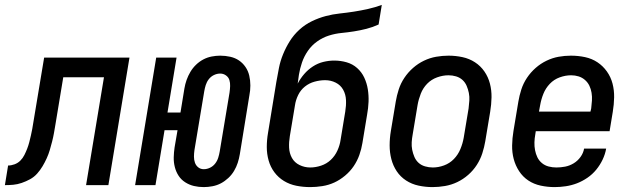

<svg xmlns="http://www.w3.org/2000/svg" viewBox="-60 -755 2580 783"><path d="M-40 0 -27 -80Q-14 -80 -0.5 -85Q13 -90 23 -100Q33 -110 39.5 -123Q46 -136 51 -149Q56 -162 59.5 -175.5Q63 -189 66 -202.5Q69 -216 71.5 -229Q74 -242 76 -256L120 -520H468L382 0H291L364 -440H198L166 -247Q163 -229 160 -212Q157 -195 152.5 -177.5Q148 -160 143 -143Q138 -126 130.5 -109.5Q123 -93 113.5 -77Q104 -61 91.5 -47Q79 -33 62.5 -24Q46 -15 28.5 -9Q11 -3 -6 -1.5Q-23 0 -40 0Z M771 8Q750 8 731 3.5Q712 -1 695.5 -11.5Q679 -22 668.5 -38Q658 -54 653 -73.5Q648 -93 648.5 -113.5Q649 -134 652 -154L664 -224H611L574 0H491L577 -520H660L623 -296H676L692 -394Q695 -412 701 -429Q707 -446 716.5 -462Q726 -478 739.5 -491Q753 -504 769 -512.5Q785 -521 803 -524.5Q821 -528 838 -528Q859 -528 879 -523.5Q899 -519 914.5 -508.5Q930 -498 941 -482Q952 -466 956.5 -446.5Q961 -427 961 -406.5Q961 -386 957 -366L918 -126Q915 -108 909.5 -91Q904 -74 894.5 -58Q885 -42 871 -29Q857 -16 841 -7.5Q825 1 806.5 4.5Q788 8 771 8ZM771 -65Q784 -65 796.5 -71Q809 -77 817.5 -88Q826 -99 830 -112Q834 -125 836 -137L876 -377Q878 -391 878.5 -404Q879 -417 875.5 -428.5Q872 -440 861.5 -447.5Q851 -455 838 -455Q825 -455 812.5 -449Q800 -443 791.5 -432Q783 -421 779 -408Q775 -395 773 -383L733 -143Q731 -129 731 -116Q731 -103 735 -91.5Q739 -80 748.5 -72.5Q758 -65 771 -65Z M1205 8Q1176 8 1148.5 2.5Q1121 -3 1098 -17Q1075 -31 1059 -52.5Q1043 -74 1035.5 -100.5Q1028 -127 1028 -155.5Q1028 -184 1033 -213L1067 -421Q1072 -449 1077.5 -477.5Q1083 -506 1094.5 -534Q1106 -562 1122 -587.5Q1138 -613 1161 -634Q1184 -655 1212 -668.5Q1240 -682 1268.5 -689.5Q1297 -697 1325.5 -700Q1354 -703 1383 -707.5Q1412 -712 1441 -718.5Q1470 -725 1497 -735L1484 -655Q1460 -644 1434.5 -637.5Q1409 -631 1383.5 -627Q1358 -623 1332.5 -620.5Q1307 -618 1281.5 -610Q1256 -602 1233.5 -586Q1211 -570 1195.5 -547.5Q1180 -525 1171.5 -500Q1163 -475 1159 -450Q1158 -441 1156.5 -432Q1155 -423 1154 -414Q1165 -435 1180.5 -453Q1196 -471 1216 -484Q1236 -497 1258.5 -502.5Q1281 -508 1303 -508Q1329 -508 1353.5 -501Q1378 -494 1396.5 -477.5Q1415 -461 1425.5 -438.5Q1436 -416 1440 -391Q1444 -366 1443 -340Q1442 -314 1437 -287L1418 -172Q1414 -147 1405.5 -123Q1397 -99 1382.5 -77.5Q1368 -56 1347 -38.5Q1326 -21 1303 -10.5Q1280 0 1254.5 4Q1229 8 1205 8ZM1205 -72Q1227 -72 1249.5 -79.5Q1272 -87 1289 -103Q1306 -119 1316 -141Q1326 -163 1329 -185L1348 -300Q1352 -324 1351 -347Q1350 -370 1339.5 -389Q1329 -408 1309 -418Q1289 -428 1266 -428Q1245 -428 1223 -422Q1201 -416 1183.5 -402Q1166 -388 1156 -367.5Q1146 -347 1143 -326L1122 -200Q1118 -176 1119 -153Q1120 -130 1130.5 -111Q1141 -92 1161.5 -82Q1182 -72 1205 -72Z M1704 8Q1675 8 1647 2Q1619 -4 1596 -19Q1573 -34 1558 -56.5Q1543 -79 1536 -106Q1529 -133 1529 -162Q1529 -191 1534 -221L1554 -341Q1558 -365 1566 -390Q1574 -415 1589 -437.5Q1604 -460 1624.5 -478Q1645 -496 1669 -507.5Q1693 -519 1718.5 -523.5Q1744 -528 1769 -528Q1798 -528 1826 -522Q1854 -516 1877 -501Q1900 -486 1915.5 -463.5Q1931 -441 1938 -414Q1945 -387 1944.5 -358Q1944 -329 1939 -299L1919 -179Q1915 -155 1907 -130Q1899 -105 1884.5 -82.5Q1870 -60 1849.5 -42Q1829 -24 1805 -12.5Q1781 -1 1755 3.5Q1729 8 1704 8ZM1705 -72Q1728 -72 1751 -80.5Q1774 -89 1791 -106.5Q1808 -124 1817.5 -147Q1827 -170 1831 -193L1851 -313Q1853 -329 1854 -345Q1855 -361 1852 -376Q1849 -391 1843 -405Q1837 -419 1826 -429Q1815 -439 1800 -443.5Q1785 -448 1769 -448Q1746 -448 1722.5 -439.5Q1699 -431 1682 -413.5Q1665 -396 1656 -373Q1647 -350 1643 -327L1623 -207Q1620 -191 1619 -175Q1618 -159 1621 -144Q1624 -129 1630 -115Q1636 -101 1647 -91Q1658 -81 1673.5 -76.5Q1689 -72 1705 -72Z M2202 8Q2173 8 2145 2Q2117 -4 2094.5 -19Q2072 -34 2057 -57Q2042 -80 2035 -106.5Q2028 -133 2028.5 -162Q2029 -191 2034 -221L2054 -341Q2058 -365 2066 -390Q2074 -415 2089 -437.5Q2104 -460 2124.5 -478Q2145 -496 2169 -507.5Q2193 -519 2218 -523.5Q2243 -528 2268 -528Q2298 -528 2326 -522Q2354 -516 2376.5 -501Q2399 -486 2415 -463.5Q2431 -441 2438 -414Q2445 -387 2444.5 -358Q2444 -329 2439 -299L2426 -220H2125L2123 -207Q2120 -191 2119.5 -174.5Q2119 -158 2122 -142.5Q2125 -127 2131.5 -113.5Q2138 -100 2150 -90Q2162 -80 2177.5 -76Q2193 -72 2209 -72Q2227 -72 2245 -75.5Q2263 -79 2279.5 -89Q2296 -99 2307.5 -115Q2319 -131 2322 -149H2412Q2408 -126 2397.5 -104Q2387 -82 2371.5 -63Q2356 -44 2335.5 -30Q2315 -16 2293 -7.5Q2271 1 2247.5 4.5Q2224 8 2202 8ZM2348 -300 2351 -313Q2353 -329 2354 -345Q2355 -361 2352.5 -376.5Q2350 -392 2343.5 -405.5Q2337 -419 2325.5 -429Q2314 -439 2299.5 -443.5Q2285 -448 2269 -448Q2246 -448 2222.5 -439.5Q2199 -431 2182 -413Q2165 -395 2156 -372.5Q2147 -350 2143 -327L2138 -300Z"/></svg>

Font: Iosevka Term Curly Md Obl
Style: Regular
Weight: 500
Italic angle: -9°
Designer: Belleve Invis
Foundry: Belleve Invis
Version: Version 32.3.0